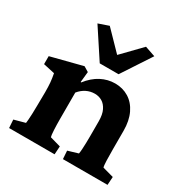

<svg xmlns="http://www.w3.org/2000/svg" viewBox="-154 -788 882 914"><g transform="rotate(30 287.0 -330.5)"><path d="M18.6 0 15.6 -44.9 76.2 -61.5Q77.1 -65.4 78.1 -79.1Q79.1 -92.8 80.1 -113.8Q81.1 -134.8 81.1 -159.2L82 -233.4Q82 -263.7 80.1 -285.6Q78.1 -307.6 73.2 -333L10.7 -346.7V-390.6L182.6 -434.6L210 -418L204.1 -360.4L207 -359.4Q237.3 -398.4 273.9 -417.5Q310.5 -436.5 350.6 -436.5Q392.6 -436.5 425.8 -416Q459 -395.5 478 -356Q497.1 -316.4 497.1 -260.7V-160.2Q497.1 -127 498 -98.1Q499 -69.3 502 -61.5L562.5 -44.9L559.6 0H314.5L311.5 -44.9L367.2 -61.5Q369.1 -71.3 370.1 -86.9Q371.1 -102.5 371.6 -122.1Q372.1 -141.6 372.1 -159.2V-241.2Q372.1 -278.3 360.8 -301.3Q349.6 -324.2 331.5 -335Q313.5 -345.7 291 -345.7Q266.6 -345.7 245.1 -335Q223.6 -324.2 207 -303.7V-160.2Q207 -127 208.5 -98.1Q210 -69.3 212.9 -61.5L271.5 -44.9L268.6 0ZM446.3 -641.6 341.8 -482.4H238.3L133.8 -641.6L190.4 -661.1L322.3 -525.4H257.8L389.6 -661.1Z"/></g></svg>

Font: Crimson Pro ExtraLight
Style: Bold
Weight: 700
Version: Version 1.002